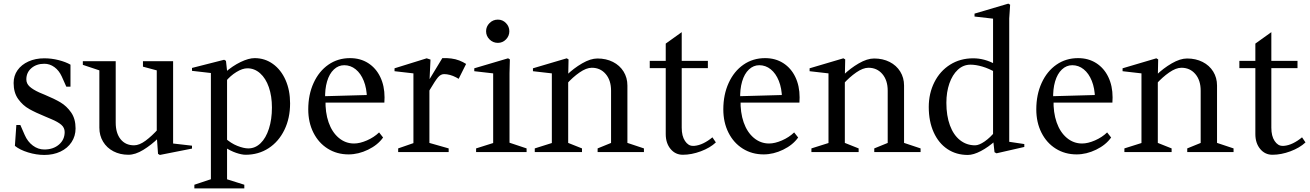

<svg xmlns="http://www.w3.org/2000/svg" viewBox="-20 -837 7213 1057"><path d="M62 -34 70 -149H92L116 -94Q132 -57 161 -35.5Q190 -14 224 -14Q273 -14 304.5 -41Q336 -68 336 -110Q336 -134 317.5 -150Q299 -166 263 -181L230 -195Q176 -217 140.5 -237Q105 -257 80 -292Q55 -327 55 -380Q55 -420 76.5 -450.5Q98 -481 136.5 -498.5Q175 -516 224 -516Q264 -516 303 -506Q342 -496 368 -481V-360H345L320 -416Q305 -449 279.5 -467.5Q254 -486 224 -486Q181 -486 153 -462Q125 -438 125 -400Q125 -377 143 -360.5Q161 -344 196 -328L227 -315Q280 -293 313.5 -273Q347 -253 371.5 -218Q396 -183 396 -130Q396 -88 374 -54.5Q352 -21 313 -2.5Q274 16 224 16Q180 16 134.5 2Q89 -12 62 -34Z M527 -134V-468L544 -444L436 -480V-500H617V-162Q617 -104 644 -70.5Q671 -37 718 -37Q747 -37 781.5 -62.5Q816 -88 852 -128L843 -100V-468L860 -445L767 -470V-500H933V-29L915 -49L1037 -35V-19L860 16L850 10L843 -88L853 -78Q813 -39 769 -12Q725 15 687 15Q641 15 604.5 -4Q568 -23 547.5 -57Q527 -91 527 -134Z M1217 -27 1230 -36V168L1214 145L1325 180V200H1050V180L1158 144L1141 168V-453L1159 -433L1037 -447V-463L1214 -508L1224 -502L1232 -429L1219 -438Q1260 -474 1304.5 -495.5Q1349 -517 1382 -517Q1438 -517 1482.5 -485Q1527 -453 1552 -396.5Q1577 -340 1577 -268Q1577 -186 1545.5 -121.5Q1514 -57 1458.5 -21Q1403 15 1332 15Q1311 15 1280 4.5Q1249 -6 1217 -27ZM1347 -20Q1385 -20 1414.5 -48.5Q1444 -77 1460.5 -128.5Q1477 -180 1477 -245Q1477 -308 1460 -357Q1443 -406 1412 -433.5Q1381 -461 1342 -461Q1315 -461 1281.5 -440.5Q1248 -420 1222 -388L1230 -417V-49L1218 -78Q1251 -48 1286.5 -34Q1322 -20 1347 -20Z M1677 -235Q1677 -316 1706.5 -380.5Q1736 -445 1788 -481Q1840 -517 1907 -517Q1964 -517 2007 -489.5Q2050 -462 2073.5 -413Q2097 -364 2097 -301Q2097 -282 2096 -272H1754L1772 -288Q1770 -218 1789 -163.5Q1808 -109 1845 -78Q1882 -47 1929 -47Q1961 -47 2000 -64Q2039 -81 2067 -108L2089 -80Q2060 -39 2006.5 -13Q1953 13 1899 13Q1835 13 1784.5 -18.5Q1734 -50 1705.5 -106.5Q1677 -163 1677 -235ZM1752 -307 2004 -314 2000 -297Q1999 -351 1982.5 -392Q1966 -433 1938 -455.5Q1910 -478 1875 -478Q1843 -478 1818 -454.5Q1793 -431 1780.5 -388.5Q1768 -346 1770 -291Z M2172 -20 2273 -55 2256 -32V-451L2274 -431L2152 -445V-461L2329 -516L2350 -509L2344 -382L2335 -385L2415 -517Q2440 -518 2464 -515Q2488 -512 2508.5 -504Q2529 -496 2546 -485L2505 -403L2491 -411Q2474 -420 2457 -424.5Q2440 -429 2425 -429Q2406 -429 2391 -411Q2376 -393 2347 -344Q2340 -332 2333 -319L2344 -355V-32L2327 -55L2450 -20V0H2172Z M2601 -20 2712 -55 2695 -32V-451L2713 -431L2591 -445V-461L2777 -516L2787 -510L2785 -434V-33L2768 -57L2879 -20V0H2601ZM2656 -665Q2656 -691 2675 -710Q2694 -729 2721 -729Q2747 -729 2765.5 -710Q2784 -691 2784 -665Q2784 -639 2765.5 -620Q2747 -601 2721 -601Q2694 -601 2675 -620Q2656 -639 2656 -665Z M2924 -20 3035 -55 3018 -32V-451L3036 -431L2914 -445V-461L3100 -516L3110 -510L3108 -413L3099 -423Q3138 -461 3184.5 -488Q3231 -515 3269 -515Q3317 -515 3354.5 -496Q3392 -477 3413 -443Q3434 -409 3434 -366V-32L3417 -56L3525 -20V0H3270V-20L3361 -57L3344 -32V-338Q3344 -395 3314.5 -429.5Q3285 -464 3238 -464Q3208 -464 3170.5 -438Q3133 -412 3099 -374L3108 -401V-32L3091 -57L3184 -20V0H2924Z M3645 -99V-480L3664 -462H3557V-502H3664L3645 -484V-597L3733 -660V-484L3715 -502H3877V-462H3715L3733 -480V-134Q3733 -88 3751 -61Q3769 -34 3794 -34H3802Q3827 -36 3852.5 -48.5Q3878 -61 3902 -81L3921 -53Q3889 -23 3838 -4Q3787 15 3739 15Q3698 15 3671.5 -17Q3645 -49 3645 -99Z M3962 -235Q3962 -316 3991.5 -380.5Q4021 -445 4073 -481Q4125 -517 4192 -517Q4249 -517 4292 -489.5Q4335 -462 4358.5 -413Q4382 -364 4382 -301Q4382 -282 4381 -272H4039L4057 -288Q4055 -218 4074 -163.5Q4093 -109 4130 -78Q4167 -47 4214 -47Q4246 -47 4285 -64Q4324 -81 4352 -108L4374 -80Q4345 -39 4291.5 -13Q4238 13 4184 13Q4120 13 4069.5 -18.5Q4019 -50 3990.5 -106.5Q3962 -163 3962 -235ZM4037 -307 4289 -314 4285 -297Q4284 -351 4267.5 -392Q4251 -433 4223 -455.5Q4195 -478 4160 -478Q4128 -478 4103 -454.5Q4078 -431 4065.5 -388.5Q4053 -346 4055 -291Z M4447 -20 4558 -55 4541 -32V-451L4559 -431L4437 -445V-461L4623 -516L4633 -510L4631 -413L4622 -423Q4661 -461 4707.5 -488Q4754 -515 4792 -515Q4840 -515 4877.5 -496Q4915 -477 4936 -443Q4957 -409 4957 -366V-32L4940 -56L5048 -20V0H4793V-20L4884 -57L4867 -32V-338Q4867 -395 4837.5 -429.5Q4808 -464 4761 -464Q4731 -464 4693.5 -438Q4656 -412 4622 -374L4631 -401V-32L4614 -57L4707 -20V0H4447Z M5455 1 5447 -71 5461 -63Q5421 -27 5380 -5.5Q5339 16 5308 16Q5244 16 5195.5 -16.5Q5147 -49 5120 -109Q5093 -169 5093 -248Q5093 -323 5124 -384.5Q5155 -446 5210.5 -481Q5266 -516 5338 -516Q5400 -516 5460 -483L5447 -471V-752L5467 -732L5345 -746V-762L5531 -817L5541 -811L5536 -735V-39L5518 -59L5619 -44V-28L5466 7ZM5459 -114 5447 -84V-464L5464 -437Q5424 -460 5388 -470.5Q5352 -481 5323 -481Q5283 -481 5253 -453Q5223 -425 5206.5 -377.5Q5190 -330 5190 -271Q5190 -200 5209.5 -147Q5229 -94 5265 -65.5Q5301 -37 5348 -37Q5370 -37 5401 -58.5Q5432 -80 5459 -114Z M5685 -235Q5685 -316 5714.5 -380.5Q5744 -445 5796 -481Q5848 -517 5915 -517Q5972 -517 6015 -489.5Q6058 -462 6081.5 -413Q6105 -364 6105 -301Q6105 -282 6104 -272H5762L5780 -288Q5778 -218 5797 -163.5Q5816 -109 5853 -78Q5890 -47 5937 -47Q5969 -47 6008 -64Q6047 -81 6075 -108L6097 -80Q6068 -39 6014.5 -13Q5961 13 5907 13Q5843 13 5792.5 -18.5Q5742 -50 5713.5 -106.5Q5685 -163 5685 -235ZM5760 -307 6012 -314 6008 -297Q6007 -351 5990.5 -392Q5974 -433 5946 -455.5Q5918 -478 5883 -478Q5851 -478 5826 -454.5Q5801 -431 5788.5 -388.5Q5776 -346 5778 -291Z M6170 -20 6281 -55 6264 -32V-451L6282 -431L6160 -445V-461L6346 -516L6356 -510L6354 -413L6345 -423Q6384 -461 6430.5 -488Q6477 -515 6515 -515Q6563 -515 6600.5 -496Q6638 -477 6659 -443Q6680 -409 6680 -366V-32L6663 -56L6771 -20V0H6516V-20L6607 -57L6590 -32V-338Q6590 -395 6560.5 -429.5Q6531 -464 6484 -464Q6454 -464 6416.5 -438Q6379 -412 6345 -374L6354 -401V-32L6337 -57L6430 -20V0H6170Z M6891 -99V-480L6910 -462H6803V-502H6910L6891 -484V-597L6979 -660V-484L6961 -502H7123V-462H6961L6979 -480V-134Q6979 -88 6997 -61Q7015 -34 7040 -34H7048Q7073 -36 7098.5 -48.5Q7124 -61 7148 -81L7167 -53Q7135 -23 7084 -4Q7033 15 6985 15Q6944 15 6917.5 -17Q6891 -49 6891 -99Z"/></svg>

Font: Wittgenstein
Style: Regular
Weight: 400
Designer: Jörg Drees
Foundry: Jörg Drees
Version: Version 1.003;Glyphs 3.1.2 (3151)